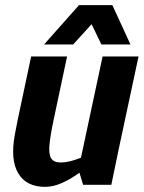

<svg xmlns="http://www.w3.org/2000/svg" viewBox="-20 -720 560 748"><path d="M48.3 -250H188.3Q176 -192 172.7 -155.8Q169.3 -119.7 179.3 -103.3Q189.3 -87 216 -87L156 8Q82 8 50.7 -45.5Q19.3 -99 38.3 -198ZM442.7 -140 285.7 -60 379.7 -500H519.7ZM188.3 -250H48.3L101.3 -500H241.3ZM285.7 -60 442.7 -140 413.7 0H303.7ZM388.3 -150 398 -146.7Q398 -146.7 383.7 -131Q369.3 -115.3 344.5 -92.3Q319.7 -69.3 288.3 -46.3Q257 -23.3 222.5 -7.7Q188 8 155 8L215 -87Q240 -87 269.7 -96.5Q299.3 -106 326.2 -118.5Q353 -131 370.7 -140.5Q388.3 -150 388.3 -150ZM301 -700H417.7L488.3 -546.7H375ZM404.3 -700 265 -546.7H151.7L287.7 -700Z"/></svg>

Font: Epunda Sans Light
Style: Italic
Weight: 300
Italic angle: -12.0243°
Designer: Simon Atzbach
Foundry: typofactur
Version: Version 2.204